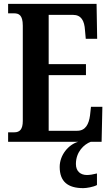

<svg xmlns="http://www.w3.org/2000/svg" viewBox="-20 -734 575 994"><path d="M22 0H385C335 14 289 68 289 130C289 206 331 240 411 240C428 240 464 234 482 224V164C462 169 445 172 430 172C398 172 373 154 373 115C373 52 415 13 450 0H506L510 -181H451L446 -136C440 -92 423 -57 380 -57H232V-345H425V-402H232V-657H358C401 -657 417 -626 420 -578L424 -533H483L480 -714H22V-665H52C77 -665 98 -657 98 -601V-108C98 -64 82 -49 54 -49H22Z"/></svg>

Font: Noto Serif Bengali ExtraCondensed
Style: Bold
Weight: 700
Width: 2
Designer: Juan Bruce, Universal Thirst, Indian Type Foundry and the Monotype Design Team.
Foundry: Monotype Imaging Inc.
Version: Version 2.003